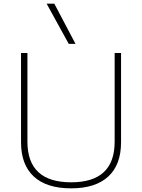

<svg xmlns="http://www.w3.org/2000/svg" viewBox="-20 -1020 777 1050"><path d="M369 10Q235 10 165 -54.5Q95 -119 95 -242V-730H130V-245Q130 -134 190 -78.5Q250 -23 369 -23Q488 -23 547.5 -78.5Q607 -134 607 -245V-730H642V-242Q642 -119 572 -54.5Q502 10 369 10ZM356 -780 235 -1000H277L393 -780Z"/></svg>

Font: M PLUS 1 Thin ExtraLight
Style: Regular
Weight: 250
Version: Version 1.001